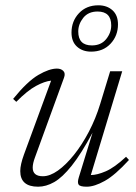

<svg xmlns="http://www.w3.org/2000/svg" viewBox="-20 -695 512 725"><path d="M277.5 -25 329.5 -194Q286.5 -114 251 -69.5Q215.5 -25 184.8 -7.5Q154 10 124 10Q56.5 10 56.5 -49Q56.5 -73 70.5 -111.5L173 -390.5Q148.5 -388 116 -370.5Q83.5 -353 41.5 -310.5L29.5 -321.5Q83.5 -388 124.8 -412Q166 -436 195 -436Q210.5 -436 219.2 -427Q228 -418 221.5 -401L112 -100.5Q103.5 -78 103.5 -62Q103.5 -29.5 142 -29.5Q168.5 -29.5 198.8 -51Q229 -72.5 259.2 -110.2Q289.5 -148 315.5 -197.5Q341.5 -247 358.5 -303L396 -426H441.5L323 -34Q346.5 -34 379.5 -48.2Q412.5 -62.5 456 -103L467 -91Q414.5 -33.5 375.5 -11.8Q336.5 10 307.5 10Q282.5 10 277 2.2Q271.5 -5.5 277.5 -25ZM351.5 -675Q384 -675 404.8 -656.2Q425.5 -637.5 425.5 -603Q425.5 -560 397.5 -530Q369.5 -500 324 -500Q291.5 -500 270.8 -518.8Q250 -537.5 250 -572Q250 -615 278 -645Q306 -675 351.5 -675ZM327 -523.5Q361.5 -523.5 380.8 -547.2Q400 -571 400 -599Q400 -651.5 348.5 -651.5Q313.5 -651.5 294.5 -627.8Q275.5 -604 275.5 -576Q275.5 -523.5 327 -523.5Z"/></svg>

Font: Newsreader Text Light
Style: Italic
Weight: 300
Italic angle: -17°
Designer: Hugues Gentile
Foundry: Production Type
Version: Version 1.001